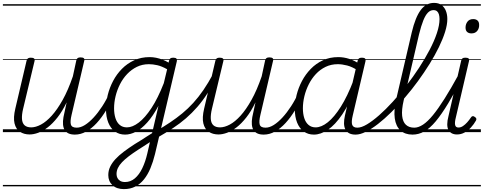

<svg xmlns="http://www.w3.org/2000/svg" viewBox="-20 -914 3346 1328"><path d="M185 16Q146 16 118 -2.5Q90 -21 80.5 -60.5Q71 -100 86 -163L164 -495Q167 -506 173.5 -510.5Q180 -515 193 -515Q209 -515 215.5 -509.5Q222 -504 219 -492L140 -162Q130 -120 132 -91Q134 -62 150 -47.5Q166 -33 196 -33Q227 -33 263.5 -52.5Q300 -72 338 -114Q376 -156 413.5 -223Q451 -290 484 -386L508 -497Q511 -508 517.5 -512.5Q524 -517 537 -517Q553 -517 559.5 -511.5Q566 -506 563 -495L475 -119Q464 -73 470.5 -52Q477 -31 510 -31Q520 -31 524 -23.5Q528 -16 527 -7Q526 2 518.5 9.5Q511 17 498 17Q472 17 454.5 9Q437 1 427.5 -14.5Q418 -30 416 -52.5Q414 -75 419 -104L441 -206Q411 -144 377.5 -101.5Q344 -59 310 -33Q276 -7 244 4.5Q212 16 185 16ZM0 365H646V375H0ZM0 -20H646V0H0ZM0 -505H646V-500H0ZM0 -885H646V-875H0Z M498 17Q488 17 483 9.5Q478 2 479 -7Q480 -16 488 -23.5Q496 -31 511 -31Q538 -31 567.5 -49.5Q597 -68 627.5 -101Q658 -134 687 -178.5Q716 -223 740 -276Q745 -286 753.5 -286Q762 -286 768.5 -279.5Q775 -273 771 -263Q746 -204 715 -152.5Q684 -101 649 -63Q614 -25 576 -4Q538 17 498 17ZM646 365V375ZM646 -20V0ZM646 -505V-500ZM646 -885V-875Z M837 394Q787 394 758 367Q729 340 729 297Q729 266 742 239Q755 212 778.5 186.5Q802 161 836.5 135Q871 109 913 82Q933 70 953 57.5Q973 45 992.5 32Q1012 19 1032 7L1076 -182Q1038 -111 998.5 -67Q959 -23 920.5 -3Q882 17 845 17Q805 17 775 -4.5Q745 -26 729 -66Q713 -106 713 -161Q713 -208 725.5 -258Q738 -308 762.5 -354.5Q787 -401 823.5 -438Q860 -475 908 -497Q956 -519 1015 -519Q1037 -519 1059.5 -514.5Q1082 -510 1104 -501.5Q1126 -493 1146 -481L1150 -497Q1153 -507 1159.5 -511Q1166 -515 1179 -515Q1195 -515 1200.5 -508.5Q1206 -502 1203 -490L1052 152Q1039 205 1020.5 249.5Q1002 294 976 326.5Q950 359 915.5 376.5Q881 394 837 394ZM845 345Q883 345 913 319.5Q943 294 964.5 249Q986 204 999 147L1017 69Q1003 78 989.5 87Q976 96 962.5 104.5Q949 113 935 122Q898 146 870.5 167Q843 188 824 208Q805 228 795.5 248Q786 268 786 290Q786 305 792.5 317.5Q799 330 812 337.5Q825 345 845 345ZM858 -33Q896 -33 939.5 -66Q983 -99 1027.5 -166.5Q1072 -234 1113 -339L1136 -435Q1099 -456 1068 -463Q1037 -470 1010 -470Q964 -470 926.5 -451.5Q889 -433 859.5 -402Q830 -371 810 -331.5Q790 -292 779.5 -249Q769 -206 769 -165Q769 -127 778.5 -97Q788 -67 808 -50Q828 -33 858 -33ZM646 365H1281V375H646ZM646 -20H1281V0H646ZM646 -505H1281V-500H646ZM646 -885H1281V-875H646Z M1072 36Q1064 41 1057.5 37Q1051 33 1048.5 24.5Q1046 16 1048 7.5Q1050 -1 1058 -6Q1111 -37 1156 -67Q1201 -97 1241 -130Q1281 -163 1317 -202.5Q1353 -242 1387 -291.5Q1421 -341 1455 -405Q1461 -415 1469.5 -414.5Q1478 -414 1482.5 -407Q1487 -400 1482 -388Q1449 -322 1415.5 -269.5Q1382 -217 1345 -174.5Q1308 -132 1266.5 -96Q1225 -60 1176.5 -28Q1128 4 1072 36ZM1281 365V375ZM1281 -20V0ZM1281 -505V-500ZM1281 -885V-875Z M1491 16Q1452 16 1424 -2.5Q1396 -21 1386.5 -60.5Q1377 -100 1392 -163L1470 -495Q1473 -506 1479.5 -510.5Q1486 -515 1499 -515Q1515 -515 1521.5 -509.5Q1528 -504 1525 -492L1446 -162Q1436 -120 1438 -91Q1440 -62 1456 -47.5Q1472 -33 1502 -33Q1533 -33 1569.5 -52.5Q1606 -72 1644 -114Q1682 -156 1719.5 -223Q1757 -290 1790 -386L1814 -497Q1817 -508 1823.5 -512.5Q1830 -517 1843 -517Q1859 -517 1865.5 -511.5Q1872 -506 1869 -495L1781 -119Q1770 -73 1776.5 -52Q1783 -31 1816 -31Q1826 -31 1830 -23.5Q1834 -16 1833 -7Q1832 2 1824.5 9.5Q1817 17 1804 17Q1778 17 1760.5 9Q1743 1 1733.5 -14.5Q1724 -30 1722 -52.5Q1720 -75 1725 -104L1747 -206Q1717 -144 1683.5 -101.5Q1650 -59 1616 -33Q1582 -7 1550 4.5Q1518 16 1491 16ZM1281 365H1952V375H1281ZM1281 -20H1952V0H1281ZM1281 -505H1952V-500H1281ZM1281 -885H1952V-875H1281Z M1804 17Q1794 17 1789 9.5Q1784 2 1785 -7Q1786 -16 1794 -23.5Q1802 -31 1817 -31Q1844 -31 1873.5 -49.5Q1903 -68 1933.5 -101Q1964 -134 1993 -178.5Q2022 -223 2046 -276Q2051 -286 2059.5 -286Q2068 -286 2074.5 -279.5Q2081 -273 2077 -263Q2052 -204 2021 -152.5Q1990 -101 1955 -63Q1920 -25 1882 -4Q1844 17 1804 17ZM1952 365V375ZM1952 -20V0ZM1952 -505V-500ZM1952 -885V-875Z M2151 17Q2111 17 2081 -4.5Q2051 -26 2035 -66Q2019 -106 2019 -161Q2019 -207 2031.5 -257Q2044 -307 2068.5 -353.5Q2093 -400 2129.5 -437.5Q2166 -475 2213.5 -497Q2261 -519 2320 -519Q2358 -519 2396.5 -506.5Q2435 -494 2468 -470L2458 -425Q2416 -452 2381 -461Q2346 -470 2316 -470Q2270 -470 2232 -451.5Q2194 -433 2165 -402Q2136 -371 2116 -331.5Q2096 -292 2085.5 -249Q2075 -206 2075 -165Q2075 -127 2084.5 -97Q2094 -67 2114 -50Q2134 -33 2163 -33Q2203 -33 2247.5 -68.5Q2292 -104 2337.5 -176Q2383 -248 2425 -358L2442 -313Q2397 -196 2347.5 -123Q2298 -50 2248 -16.5Q2198 17 2151 17ZM2439 17Q2413 17 2395.5 8Q2378 -1 2369 -18.5Q2360 -36 2359.5 -60.5Q2359 -85 2366 -116L2454 -495Q2457 -506 2463.5 -510.5Q2470 -515 2484 -515Q2500 -515 2505.5 -508.5Q2511 -502 2508 -491L2420 -116Q2409 -71 2416 -51Q2423 -31 2451 -31Q2461 -31 2465.5 -23.5Q2470 -16 2468.5 -7Q2467 2 2460 9.5Q2453 17 2439 17ZM1952 365H2587V375H1952ZM1952 -20H2587V0H1952ZM1952 -505H2587V-500H1952ZM1952 -885H2587V-875H1952Z M2440 17Q2427 17 2423 9.5Q2419 2 2421.5 -7Q2424 -16 2432 -23.5Q2440 -31 2452 -31Q2480 -31 2518.5 -54Q2557 -77 2602.5 -117Q2648 -157 2696 -209.5Q2744 -262 2791 -322.5Q2838 -383 2879 -446Q2920 -509 2952 -570Q2984 -631 3002 -685.5Q3020 -740 3020 -782Q3020 -794 3028 -800.5Q3036 -807 3047 -807Q3058 -807 3066 -800.5Q3074 -794 3074 -782Q3074 -743 3058.5 -693.5Q3043 -644 3015.5 -587.5Q2988 -531 2951 -471.5Q2914 -412 2871 -353Q2828 -294 2781 -239.5Q2734 -185 2687 -138.5Q2640 -92 2595 -57Q2550 -22 2510.5 -2.5Q2471 17 2440 17ZM2587 365V375ZM2587 -20V0ZM2587 -505V-500ZM2587 -885V-875Z M2833 17Q2781 17 2749.5 -12Q2718 -41 2710.5 -95.5Q2703 -150 2720 -226L2828 -690Q2853 -795 2890 -844.5Q2927 -894 2982 -894Q3014 -894 3034 -879Q3054 -864 3064 -839Q3074 -814 3074 -782Q3074 -770 3066 -763.5Q3058 -757 3047 -757Q3036 -757 3028 -763.5Q3020 -770 3020 -782Q3020 -800 3016 -814Q3012 -828 3003 -836Q2994 -844 2978 -844Q2957 -844 2940 -827Q2923 -810 2908 -773Q2893 -736 2878 -675L2772 -219Q2757 -154 2761.5 -112.5Q2766 -71 2787.5 -51Q2809 -31 2845 -31Q2855 -31 2860 -23.5Q2865 -16 2863 -7Q2861 2 2853.5 9.5Q2846 17 2833 17ZM2587 365H2981V375H2587ZM2587 -20H2981V0H2587ZM2587 -505H2981V-500H2587ZM2587 -885H2981V-875H2587Z M2833 17Q2823 17 2818 9.5Q2813 2 2814 -7Q2815 -16 2823 -23.5Q2831 -31 2846 -31Q2874 -31 2906 -52Q2938 -73 2974.5 -117.5Q3011 -162 3055.5 -232.5Q3100 -303 3154 -402Q3159 -413 3168.5 -412.5Q3178 -412 3183.5 -404.5Q3189 -397 3184 -387Q3127 -277 3080.5 -200Q3034 -123 2994 -75Q2954 -27 2915 -5Q2876 17 2833 17ZM2981 365V375ZM2981 -20V0ZM2981 -505V-500ZM2981 -885V-875Z M3141 16Q3099 16 3082 -15Q3065 -46 3082 -111L3170 -495Q3173 -506 3179 -510.5Q3185 -515 3199 -515Q3215 -515 3221 -509.5Q3227 -504 3224 -492L3133 -102Q3124 -67 3128 -49.5Q3132 -32 3151 -32Q3167 -32 3182 -42Q3197 -52 3211 -67.5Q3225 -83 3237 -101Q3242 -109 3248.5 -110.5Q3255 -112 3263 -106Q3273 -100 3274.5 -93.5Q3276 -87 3272 -80Q3258 -55 3238 -33Q3218 -11 3193.5 2.5Q3169 16 3141 16ZM3241 -683Q3222 -683 3211 -693Q3200 -703 3200 -723Q3200 -747 3213.5 -764.5Q3227 -782 3253 -782Q3272 -782 3283 -772Q3294 -762 3294 -742Q3295 -718 3281 -700.5Q3267 -683 3241 -683ZM2981 365H3306V375H2981ZM2981 -20H3306V0H2981ZM2981 -505H3306V-500H2981ZM2981 -885H3306V-875H2981Z"/></svg>

Font: Playwrite AT Guides
Style: Italic
Weight: 400
Italic angle: -13.0072°
Designer: Veronika Burian, José Scaglione
Foundry: TypeTogether
Version: Version 1.002